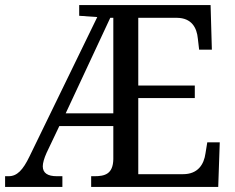

<svg xmlns="http://www.w3.org/2000/svg" viewBox="-20 -734 921 754"><path d="M0 0H225V-42H203C168 -42 148 -54 148 -81C148 -93 153 -112 163 -134L213 -239H425V-109C424 -50 391 -42 351 -42H338V0H837L843 -175H794L787 -132C781 -88 757 -50 699 -50H523V-349H745V-398H523V-664H676C732 -663 753 -626 757 -582L762 -539H812L807 -714H291V-672L362 -667L96 -120C70 -66 47 -42 14 -42H0ZM238 -289 413 -664H425V-289Z"/></svg>

Font: Noto Serif Georgian SemiCondensed
Style: Regular
Weight: 400
Width: 4
Designer: Monotype Design Team, Akaki Razmadze
Foundry: Google LLC
Version: Version 2.003